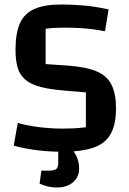

<svg xmlns="http://www.w3.org/2000/svg" viewBox="-20 -660 572 854"><path d="M59 -113Q102 -101 154.5 -94.5Q207 -88 257 -88Q282 -88 305 -89Q328 -90 362 -94V-249L269 -257Q204 -262 161.5 -273Q119 -284 94 -304.5Q69 -325 59 -357.5Q49 -390 49 -438Q49 -513 69 -557Q89 -601 134 -620.5Q179 -640 253 -640Q307 -640 358.5 -635Q410 -630 463 -618L447 -521Q401 -530 359.5 -533.5Q318 -537 269 -537Q240 -537 222 -536Q204 -535 183 -532V-375L285 -368Q364 -362 410 -342.5Q456 -323 476 -283Q496 -243 496 -177Q496 -107 472.5 -64.5Q449 -22 396.5 -3.5Q344 15 257 15Q200 15 147 8.5Q94 2 41 -12ZM232 174Q194 174 156 157L164 99H196Q221 99 230 92Q239 85 239 65V-21H268Q296 -7 314 23Q332 53 332 89Q332 127 305 150.5Q278 174 232 174Z"/></svg>

Font: Changa Medium
Style: Regular
Weight: 500
Designer: Eduardo Rodriguez Tunni
Foundry: Eduardo Rodriguez Tunni
Version: Version 3.003